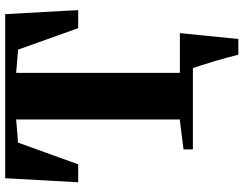

<svg xmlns="http://www.w3.org/2000/svg" viewBox="-122 -662 963 760"><g transform="rotate(-90 360.0 -281.5)"><path d="M417.5 -51.5H550.5V-23.5H417.5ZM524 180Q520 163.5 513 137.8Q506 112 497.8 84.5Q489.5 57 482 33.5Q474.5 10 470 -2L447 -51.5H609.5Q608 -35 605.5 -10.8Q603 13.5 600.2 40.8Q597.5 68 594.8 94.5Q592 121 589.8 143.5Q587.5 166 586.5 180ZM267.5 -52V-699.5L176 -692L90 -454H19L35 -743H684.5L700.5 -454H629L544 -692L452 -699.5V-52L570.5 -37V0H149V-37Z"/></g></svg>

Font: Merriweather 96pt Black
Style: Regular
Weight: 900
Version: Version 2.100